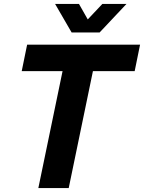

<svg xmlns="http://www.w3.org/2000/svg" viewBox="-20 -956 732 976"><path d="M174.9 0 300.9 -608.4H455.3L329.3 0ZM90.4 -594.4 117.9 -729H692L664.6 -594.4ZM344.1 -790.9 260 -936.1H381.4L426.1 -857.3L500.4 -936.1H623L486.3 -790.9Z"/></svg>

Font: Mona Sans
Style: Italic
Weight: 200
Italic angle: -11.6951°
Designer: Deni Anggara
Foundry: GitHub
Version: Version 2.000